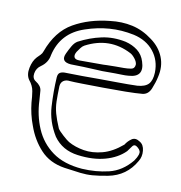

<svg xmlns="http://www.w3.org/2000/svg" viewBox="-65 -488 610 647"><g transform="rotate(10 240.0 -164.5)"><path d="M163 -202Q150 -204 141 -198Q132 -192 131 -179Q130 -148 130.5 -127Q131 -106 136.5 -86Q142 -66 154 -38Q158 -31 173.5 -17Q189 -3 196 1Q219 14 249 19Q279 24 313 15Q347 6 381 -23Q389 -36 401.5 -44.5Q414 -53 430 -42Q444 -34 446 -13.5Q448 7 438 23Q407 78 345 90Q313 96 292.5 97.5Q272 99 251 96.5Q230 94 195 89Q144 81 113 47.5Q82 14 66 -32Q59 -50 54.5 -69.5Q50 -89 48 -108Q47 -128 44 -146.5Q41 -165 27 -182Q16 -198 21 -222.5Q26 -247 39 -261Q44 -266 50 -272Q56 -278 58 -285Q84 -357 137.5 -387.5Q191 -418 261 -425Q301 -430 337.5 -422Q374 -414 407 -389Q437 -367 449.5 -335.5Q462 -304 453 -267Q449 -248 440 -226Q431 -204 411 -202Q390 -200 353 -199.5Q316 -199 276.5 -199.5Q237 -200 205.5 -200.5Q174 -201 163 -202ZM261 -226Q293 -226 325 -225.5Q357 -225 389 -226Q416 -228 427.5 -240.5Q439 -253 440 -280Q441 -322 416.5 -352.5Q392 -383 348 -393Q305 -402 264 -399Q223 -396 182 -382Q103 -356 85 -277Q81 -251 58 -235Q43 -225 40 -207Q37 -189 50 -181Q69 -169 70.5 -153Q72 -137 73 -120Q75 -69 94 -24.5Q113 20 152 48.5Q191 77 254 82Q302 85 346 74.5Q390 64 423 24Q431 13 435 1Q439 -11 427 -21Q415 -32 407.5 -21.5Q400 -11 394 -3Q368 23 326.5 34.5Q285 46 232 39Q178 32 149 -9Q120 -56 117 -106.5Q114 -157 117 -207Q118 -219 124.5 -223Q131 -227 141 -227Q172 -226 201.5 -226Q231 -226 261 -226ZM156 -258Q119 -261 134 -292Q140 -305 147.5 -318Q155 -331 165 -337Q203 -357 242.5 -365.5Q282 -374 325 -365Q349 -359 366.5 -345.5Q384 -332 391 -309Q408 -257 354 -254Q343 -253 331.5 -253.5Q320 -254 308 -254H264Q264 -254 244.5 -255Q225 -256 199.5 -257Q174 -258 156 -258ZM264 -276Q264 -276 276.5 -276.5Q289 -277 305.5 -277Q322 -277 334 -277Q346 -277 358.5 -279Q371 -281 372 -295Q372 -304 363.5 -315Q355 -326 347 -330Q270 -370 190 -328Q183 -324 178 -317Q173 -310 168 -303Q161 -291 164.5 -283.5Q168 -276 183 -276Z"/></g></svg>

Font: Shizuru
Style: Regular
Weight: 400
Version: Version 1.000